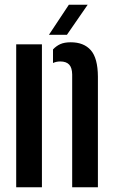

<svg xmlns="http://www.w3.org/2000/svg" viewBox="-20 -786 476 806"><path d="M48 0V-600H156V0ZM283 0V-473.5Q282.5 -502 270.2 -515Q258 -528 233 -528Q225 -528 217.5 -526.5Q210 -525 202.5 -521.5V-578.5Q216 -593 233.2 -600.8Q250.5 -608.5 277 -608.5Q332 -608.5 361.2 -575.2Q390.5 -542 391 -464.5V0ZM185.5 -640 269 -766H348L261 -640Z"/></svg>

Font: Big Shoulders Stencil Display Thin
Style: Bold
Weight: 700
Version: Version 2.001